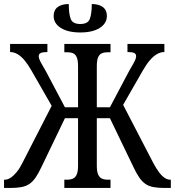

<svg xmlns="http://www.w3.org/2000/svg" viewBox="-25 -932 867 952"><path d="M373 -771Q312 -771 276.5 -793.5Q241 -816 241 -853Q241 -882 261 -897Q281 -912 316 -912Q316 -864 325.5 -838.5Q335 -813 373 -813Q411 -813 420.5 -838.5Q430 -864 430 -912Q465 -912 485 -897Q505 -882 505 -853Q505 -816 469.5 -793.5Q434 -771 373 -771ZM-5 0V-41H-2Q13 -41 27.5 -50.5Q42 -60 57 -78Q72 -96 85 -122L248 -440L244 -385L131 -582Q114 -612 97 -632.5Q80 -653 62 -663.5Q44 -674 25 -674V-714H210V-674Q188 -674 177.5 -669.5Q167 -665 167 -653Q167 -644 173 -631.5Q179 -619 189.5 -601.5Q200 -584 214 -557L297 -400H362V-604Q362 -633 355.5 -648Q349 -663 337 -668Q325 -673 307 -673H294V-714H523V-673H510Q493 -673 480.5 -668Q468 -663 461.5 -648Q455 -633 455 -604V-400H520L603 -557Q617 -584 627.5 -601.5Q638 -619 644 -631.5Q650 -644 650 -653Q650 -665 640 -669.5Q630 -674 607 -674V-714H790V-674Q771 -674 753 -663.5Q735 -653 717.5 -632.5Q700 -612 683 -582L570 -385L571 -440L736 -122Q750 -96 763.5 -78Q777 -60 791 -50.5Q805 -41 819 -41H822V0H791Q758 0 735 -4.5Q712 -9 695.5 -20.5Q679 -32 665 -52.5Q651 -73 636 -105L520 -346H455V-111Q455 -82 461.5 -67Q468 -52 480.5 -46.5Q493 -41 510 -41H523V0H294V-41H307Q325 -41 337 -46.5Q349 -52 355.5 -67Q362 -82 362 -111V-346H297L181 -105Q166 -73 152 -52.5Q138 -32 121.5 -20.5Q105 -9 82 -4.5Q59 0 26 0Z"/></svg>

Font: Noto Serif ExtraCondensed
Style: Regular
Weight: 400
Width: 2
Designer: Monotype Design Team
Foundry: Monotype Imaging Inc.
Version: Version 2.013